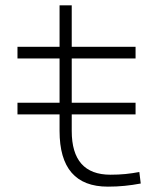

<svg xmlns="http://www.w3.org/2000/svg" viewBox="-20 -694 626 724"><path d="M45.9 -262.7V-306.6H204.6V-473.6H45.9V-517.6H204.6V-673.8H250.5V-517.6H491.2V-473.6H250.5V-306.6H491.2V-262.7H250.5V-200.2Q250.5 -35.2 396.5 -35.2Q426.8 -35.2 453.1 -37.8Q479.5 -40.5 505.4 -45.4L510.7 -2Q479.5 3.9 449.7 6.8Q419.9 9.8 386.7 9.8Q204.6 9.8 204.6 -200.2V-262.7Z"/></svg>

Font: Cascadia Code NF ExtraLight
Style: Regular
Weight: 200
Monospace: yes
Designer: Aaron Bell
Foundry: Saja Typeworks
Version: Version 2404.023; ttfautohint (v1.8.4)